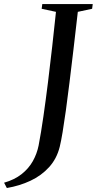

<svg xmlns="http://www.w3.org/2000/svg" viewBox="-111 -763 474 940"><path d="M-77.5 157.5 -91 131.5Q-40 117 -5.2 89.5Q29.5 62 49.8 25.8Q70 -10.5 78 -50.5Q90 -113 101.5 -192.8Q113 -272.5 124 -360.8Q135 -449 144.8 -537.2Q154.5 -625.5 163 -705L93 -720L96 -743H343L340 -720L270 -705Q259 -609 248.8 -521.8Q238.5 -434.5 229.2 -359Q220 -283.5 211.5 -222.2Q203 -161 195.5 -116Q188 -71 181.5 -44.5Q167 14 129.2 55.5Q91.5 97 38 122Q-15.5 147 -77.5 157.5Z"/></svg>

Font: Merriweather 120pt
Style: Italic
Weight: 400
Italic angle: -7.8°
Version: Version 2.101